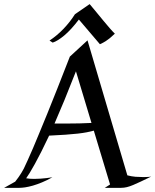

<svg xmlns="http://www.w3.org/2000/svg" viewBox="-56 -903 747 923"><path d="M195.8 -50.8Q169.9 -36.1 146.2 -26.4Q122.6 -16.6 102.1 -10.7Q81.5 -4.9 65.2 -2.4Q48.8 0 37.1 0H-36.1L17.1 -29.8Q25.4 -40.5 33.2 -51.3Q41 -62 46.4 -71.3Q52.7 -81.5 58.1 -91.8Q73.2 -122.6 103 -191.4Q115.2 -220.7 132.1 -261.2Q148.9 -301.8 170.9 -355.5Q192.9 -409.2 219.7 -477.5Q246.6 -545.9 279.8 -630.9L364.7 -709L556.2 -60.1Q576.7 -54.7 595.5 -53.2Q614.3 -51.8 630.9 -51.8Q639.6 -51.8 647 -52Q654.3 -52.2 659.7 -52.7Q665.5 -53.2 670.9 -54.2Q642.6 -40.5 621.6 -30.5Q600.6 -20.5 584.2 -13.7Q567.9 -6.8 554 -3.4Q540 0 525.9 0H447.8L473.1 -16.1L395 -274.9Q380.9 -271 362.3 -267.3Q343.8 -263.7 318.1 -260.7Q292.5 -257.8 258.5 -255.4Q224.6 -252.9 180.2 -251Q159.7 -207.5 142.6 -173.8Q125.5 -140.1 111.8 -115.2Q98.1 -90.3 87.6 -73.2Q77.1 -56.2 69.8 -45.9Q78.1 -44.4 88.4 -43.7Q98.6 -43 108.9 -43Q124.5 -43 139.9 -44.2Q155.3 -45.4 168 -46.9Q182.6 -48.8 195.8 -50.8ZM264.2 -309.1Q330.1 -309.1 383.8 -312L309.1 -560.1Q278.8 -482.4 253.7 -421.4Q228.5 -360.4 206.1 -309.1ZM496.1 -741.2Q491.2 -737.3 485.6 -731.7Q480 -726.1 471.9 -719.5Q463.9 -712.9 452.4 -705.3Q440.9 -697.8 424.3 -690.4Q398.4 -720.7 372.1 -751.7Q345.7 -782.7 323.2 -809.1Q285.2 -759.3 252.9 -732.4Q220.7 -705.6 197.3 -698.2L182.1 -708Q218.8 -732.4 250 -765.1Q281.2 -797.9 304.2 -834.5L375 -883.3Q390.6 -864.7 407.7 -844Q424.8 -823.2 440.9 -803.7Q457 -784.2 471.4 -767.6Q485.8 -751 496.1 -741.2Z"/></svg>

Font: Quintessential
Style: Regular
Weight: 400
Designer: Astigmatic (AOETI)
Foundry: Astigmatic (AOETI)
Version: Version 1.000